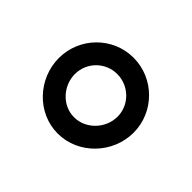

<svg xmlns="http://www.w3.org/2000/svg" viewBox="-72 -862 474 474"><g transform="rotate(-45 164.5 -625.5)"><path d="M89 -626C89 -667 125 -700 166 -700C207 -700 240 -667 240 -626C240 -585 207 -551 166 -551C125 -551 89 -585 89 -626ZM32 -626C32 -554 94 -495 166 -495C238 -495 297 -554 297 -626C297 -698 238 -756 166 -756C94 -756 32 -698 32 -626Z"/></g></svg>

Font: Charger
Style: Regular
Weight: 400
Designer: Jasper
Foundry: Cannot Into Space Fonts
Version: Version 0.98